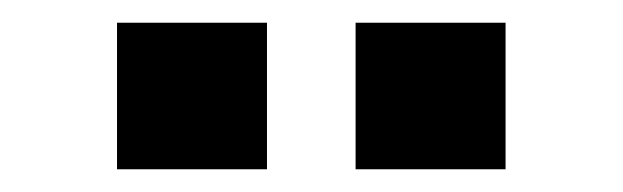

<svg xmlns="http://www.w3.org/2000/svg" viewBox="-20 -742 548 169"><path d="M215 -722H83V-593H215ZM425 -722H293V-593H425Z"/></svg>

Font: RT Raleway ExtraBold
Style: Regular
Weight: 400
Designer: Matt McInerney, Pablo Impallari, Rodrigo Fuenzalida — Edited by Milan Moffatt in April 2016
Foundry: Matt McInerney, Pablo Impallari, Rodrigo Fuenzalida — Edited by Milan Moffatt in April 2016
Version: Version 3.001